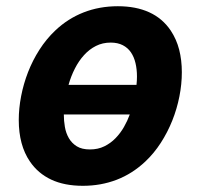

<svg xmlns="http://www.w3.org/2000/svg" viewBox="-20 -580 642 614"><path d="M245.1 14.2Q186 14.2 143.8 -5.6Q101.6 -25.4 75.7 -63.5Q40 -115.7 40 -196.3Q40 -233.4 47.6 -272.7Q55.2 -312 69.8 -349.6Q84.5 -387.2 106.2 -421.1Q127.9 -455.1 156.7 -482.4Q196.8 -520.5 247.3 -540.3Q297.9 -560.1 356.9 -560.1Q414.6 -560.1 457 -540.8Q499.5 -521.5 525.9 -482.4Q544.4 -454.6 553 -421.1Q561.5 -387.7 561.5 -349.1Q561.5 -311 553.7 -271.5Q545.9 -231.9 531 -194.6Q516.1 -157.2 494.4 -123.5Q472.7 -89.8 444.8 -63.5Q403.3 -24.4 353 -5.1Q302.7 14.2 245.1 14.2ZM416.5 -308.6Q418 -322.3 418 -335.4Q418 -358.4 413.3 -378.2Q408.7 -397.9 398.7 -412.6Q388.7 -427.2 372.6 -435.5Q356.4 -443.8 334 -443.8Q308.1 -443.8 286.9 -433.1Q265.6 -422.4 248.8 -403.8Q231.9 -385.3 219.5 -360.8Q207 -336.4 199.2 -308.6ZM267.6 -102.1Q293.5 -102.1 313.7 -112.1Q334 -122.1 349.6 -138.2Q365.2 -154.3 376.5 -174.1Q387.7 -193.8 395 -213.9H184.1Q184.1 -193.8 187.5 -174.1Q190.9 -154.3 200.2 -138.2Q209.5 -122.1 225.6 -112.1Q241.7 -102.1 267.6 -102.1Z"/></svg>

Font: Hack
Style: Bold Italic
Weight: 700
Italic angle: -11°
Monospace: yes
Designer: Christopher Simpkins
Foundry: Christopher Simpkins
Version: Version 2.017; ttfautohint (v1.4.1) -l 4 -r 80 -G 350 -x 0 -